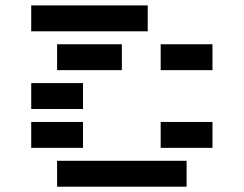

<svg xmlns="http://www.w3.org/2000/svg" viewBox="-20 -704 919 724"><path d="M585.9 -439.5V-537.1H781.2V-439.5ZM195.3 -439.5V-537.1H439.5V-439.5ZM97.7 -293V-390.6H293V-293ZM97.7 -146.5V-244.1H293V-146.5ZM585.9 -146.5V-244.1H781.2V-146.5ZM195.3 0V-97.7H683.6V0ZM97.7 -585.9V-683.6H537.1V-585.9Z"/></svg>

Font: Trigram
Style: Regular
Weight: 400
Designer: GGBotNet
Foundry: GGBotNet
Version: 1.05